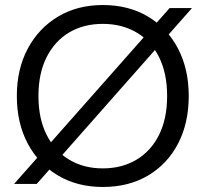

<svg xmlns="http://www.w3.org/2000/svg" viewBox="-20 -732 820 764"><path d="M36 0 655 -700H744L126 0ZM389 12Q288 12 211 -33.5Q134 -79 90.5 -160.5Q47 -242 47 -350Q47 -457 90.5 -538.5Q134 -620 211 -666Q288 -712 389 -712Q492 -712 569 -666Q646 -620 688.5 -538.5Q731 -457 731 -350Q731 -242 688.5 -160.5Q646 -79 569 -33.5Q492 12 389 12ZM389 -62Q465 -62 523 -96.5Q581 -131 613 -195.5Q645 -260 645 -350Q645 -440 613 -504.5Q581 -569 523 -603Q465 -637 389 -637Q313 -637 255.5 -603Q198 -569 165.5 -504.5Q133 -440 133 -350Q133 -260 165.5 -195.5Q198 -131 255.5 -96.5Q313 -62 389 -62Z"/></svg>

Font: DM Sans 18pt
Style: Regular
Weight: 400
Designer: Colophon Foundry, Jonny Pinhorn
Foundry: Colophon Foundry
Version: Version 4.004;gftools[0.9.30]